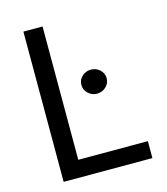

<svg xmlns="http://www.w3.org/2000/svg" viewBox="-109 -813 780 898"><g transform="rotate(-15 281.0 -364.0)"><path d="M87.9 0V-727.5H180.7V-82H517.6V0ZM346.2 -357.9Q321.3 -357.9 303.2 -375Q285.2 -392.1 285.2 -416Q285.2 -440.4 303.2 -457.3Q321.3 -474.1 346.2 -474.1Q371.6 -474.1 389.6 -457.3Q407.7 -440.4 407.7 -416Q407.7 -392.1 389.6 -375Q371.6 -357.9 346.2 -357.9Z"/></g></svg>

Font: Inter Variable LoSnoCo
Style: Regular
Weight: 400
Designer: Rasmus Andersson
Foundry: rsms
Version: Version 4.000;git-a52131595; featfreeze: case,dlig,ss01,ss02